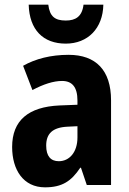

<svg xmlns="http://www.w3.org/2000/svg" viewBox="-20 -793 555 823"><path d="M423 -773H338C332 -722 304 -705 262 -705C216 -705 193 -722 187 -773H103C106 -665 165 -606 262 -606C356 -606 421 -671 423 -773ZM274 -558C198 -558 132 -541 79 -511L119 -407C166 -432 209 -446 246 -446C289 -446 312 -420 312 -362V-344L235 -341C102 -335 32 -277 32 -163C32 -65 80 10 173 10C247 10 286 -17 324 -74H327L352 0H456V-363C456 -492 391 -558 274 -558ZM270 -250 312 -252V-204C312 -141 278 -102 232 -102C198 -102 178 -123 178 -169C178 -220 205 -247 270 -250Z"/></svg>

Font: Noto Sans Bengali Condensed
Style: Bold
Weight: 700
Width: 3
Designer: Joana Ranito - Universal Thirst; Jelle Bosma - Monotype Design Team
Foundry: Universal Thirst ehf.
Version: Version 3.000